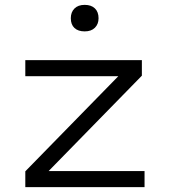

<svg xmlns="http://www.w3.org/2000/svg" viewBox="-20 -769 700 789"><path d="M84 0V-65L479 -469L499 -456H84V-522H563V-458L168 -54L151 -66H574V0ZM328 -640Q301 -640 286 -654Q271 -668 271 -694Q271 -719 286 -734Q301 -749 328 -749Q355 -749 370 -734.5Q385 -720 385 -694Q385 -670 370 -655Q355 -640 328 -640Z"/></svg>

Font: Lexend Tera Light
Style: Regular
Weight: 300
Designer: Bonnie Shaver-Troup, Thomas Jockin
Foundry: Lexend
Version: Version 1.007